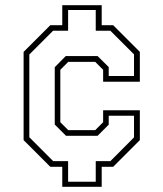

<svg xmlns="http://www.w3.org/2000/svg" viewBox="-20 -720 629 740"><path d="M220 0V-77H174L71 -180V-520L174 -623H220V-700H372V-623H416L519 -520V-405H377.5V-451L347 -481.5H243L212.5 -451V-249L243 -218.5H347L377.5 -249V-295H519V-180L416 -77H372V0ZM242.5 -19.5H349V-99H405.5L496.5 -190.5V-274H399V-239.5L356 -196.5H234.5L191 -240V-461L233.5 -504H356L399 -461.5V-427H496.5V-510.5L405.5 -601.5H349V-681.5H242.5V-601.5H184.5L93 -510V-191L185 -99H242.5Z"/></svg>

Font: Tourney Condensed ExtraLight
Style: Regular
Weight: 200
Width: 3
Designer: Tyler Finck
Foundry: Etcetera Type Co
Version: Version 1.010; ttfautohint (v1.8.3)